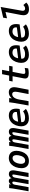

<svg xmlns="http://www.w3.org/2000/svg" viewBox="2275 -3113 842 5448"><g transform="rotate(-90 2696.0 -389.0)"><path d="M83.5 -550H191.5L186.5 -496Q227.5 -560 283 -560Q357 -560 362 -481Q382.5 -523.5 414.2 -541.2Q446 -559 482.5 -559Q531 -559 559.2 -528.8Q587.5 -498.5 587.5 -440Q587.5 -415.5 582.5 -388.5L514 0H395.5L463.5 -386.5Q469 -417 469 -432Q469 -446.5 463.8 -453.2Q458.5 -460 446.5 -460Q422 -460 404 -440.5Q386 -421 379 -382.5L311.5 0H195L263 -386.5Q267 -410.5 267 -423.5Q267 -443 260.2 -451.5Q253.5 -460 238.5 -460Q191 -460 177 -382.5L109.5 0H-7.5L70 -440.5Q81.5 -505 83.5 -550Z M648 -201.5Q648 -241.5 656 -284.5Q671.5 -369 711 -431.2Q750.5 -493.5 809 -526.8Q867.5 -560 938.5 -560Q1002 -560 1047.5 -534.2Q1093 -508.5 1117.2 -460Q1141.5 -411.5 1141.5 -344.5Q1141.5 -309 1134 -267.5Q1118.5 -180.5 1080.8 -118.2Q1043 -56 984.8 -23Q926.5 10 851.5 10Q752.5 10 700.2 -45.5Q648 -101 648 -201.5ZM1013.5 -282.5Q1019 -312 1019 -341.5Q1019 -395.5 997 -424.8Q975 -454 932.5 -454Q895.5 -454 863.5 -430.8Q831.5 -407.5 809 -365Q786.5 -322.5 776.5 -265.5Q771 -235 771 -211.5Q771 -156.5 795.2 -126.2Q819.5 -96 862.5 -96Q921 -96 959.2 -145.2Q997.5 -194.5 1013.5 -282.5Z M1283.5 -550H1391.5L1386.5 -496Q1427.5 -560 1483 -560Q1557 -560 1562 -481Q1582.5 -523.5 1614.2 -541.2Q1646 -559 1682.5 -559Q1731 -559 1759.2 -528.8Q1787.5 -498.5 1787.5 -440Q1787.5 -415.5 1782.5 -388.5L1714 0H1595.5L1663.5 -386.5Q1669 -417 1669 -432Q1669 -446.5 1663.8 -453.2Q1658.5 -460 1646.5 -460Q1622 -460 1604 -440.5Q1586 -421 1579 -382.5L1511.5 0H1395L1463 -386.5Q1467 -410.5 1467 -423.5Q1467 -443 1460.2 -451.5Q1453.5 -460 1438.5 -460Q1391 -460 1377 -382.5L1309.5 0H1192.5L1270 -440.5Q1281.5 -505 1283.5 -550Z M1836 -209Q1836 -241 1843 -280.5Q1858.5 -365.5 1900 -428.2Q1941.5 -491 2004.2 -525Q2067 -559 2144 -559Q2240.5 -559 2288.8 -506Q2337 -453 2337 -352.5Q2337 -308.5 2327 -253L1955 -207Q1954 -195 1954 -189.5Q1954 -142 1986 -120.2Q2018 -98.5 2089.5 -98.5Q2185.5 -98.5 2261 -155.5L2329.5 -74.5Q2278.5 -33.5 2205.2 -11.8Q2132 10 2058 10Q1991.5 10 1941.5 -15.2Q1891.5 -40.5 1863.8 -89.8Q1836 -139 1836 -209ZM2243 -358Q2243 -409 2212 -432.8Q2181 -456.5 2129.5 -456.5Q2062 -456.5 2022 -414.5Q1982 -372.5 1967 -295.5L2241 -331.5Q2243 -344 2243 -358Z M2515 -525.5Q2515.5 -532.5 2517.5 -550H2637L2629.5 -473.5Q2665 -518 2707.5 -539Q2750 -560 2803 -560Q2872 -560 2909 -519.2Q2946 -478.5 2946 -405.5Q2946 -374.5 2939.5 -341.5L2874.5 0H2751L2810.5 -310.5Q2817.5 -347.5 2817.5 -375Q2817.5 -464 2747.5 -464Q2705.5 -464 2674.2 -435.2Q2643 -406.5 2624 -362.5Q2605 -318.5 2596.5 -269.5L2549 0H2426.5L2501.5 -426.5Q2508 -464.5 2515 -525.5Z M3192.5 -96Q3192.5 -113 3196.5 -135.5L3258 -453H3108L3126.5 -550H3276.5L3315.5 -751H3438.5L3399.5 -550H3552.5L3534 -453H3381L3327.5 -179.5Q3323 -155.5 3323 -139.5Q3323 -112.5 3335.8 -102.5Q3348.5 -92.5 3376.5 -92.5Q3412.5 -92.5 3493.5 -108L3479.5 -10Q3407 5.5 3343.5 5.5Q3263 5.5 3227.8 -20.2Q3192.5 -46 3192.5 -96Z M3636 -209Q3636 -241 3643 -280.5Q3658.5 -365.5 3700 -428.2Q3741.5 -491 3804.2 -525Q3867 -559 3944 -559Q4040.5 -559 4088.8 -506Q4137 -453 4137 -352.5Q4137 -308.5 4127 -253L3755 -207Q3754 -195 3754 -189.5Q3754 -142 3786 -120.2Q3818 -98.5 3889.5 -98.5Q3985.5 -98.5 4061 -155.5L4129.5 -74.5Q4078.5 -33.5 4005.2 -11.8Q3932 10 3858 10Q3791.5 10 3741.5 -15.2Q3691.5 -40.5 3663.8 -89.8Q3636 -139 3636 -209ZM4043 -358Q4043 -409 4012 -432.8Q3981 -456.5 3929.5 -456.5Q3862 -456.5 3822 -414.5Q3782 -372.5 3767 -295.5L4041 -331.5Q4043 -344 4043 -358Z M4236 -209Q4236 -241 4243 -280.5Q4258.5 -365.5 4300 -428.2Q4341.5 -491 4404.2 -525Q4467 -559 4544 -559Q4640.5 -559 4688.8 -506Q4737 -453 4737 -352.5Q4737 -308.5 4727 -253L4355 -207Q4354 -195 4354 -189.5Q4354 -142 4386 -120.2Q4418 -98.5 4489.5 -98.5Q4585.5 -98.5 4661 -155.5L4729.5 -74.5Q4678.5 -33.5 4605.2 -11.8Q4532 10 4458 10Q4391.5 10 4341.5 -15.2Q4291.5 -40.5 4263.8 -89.8Q4236 -139 4236 -209ZM4643 -358Q4643 -409 4612 -432.8Q4581 -456.5 4529.5 -456.5Q4462 -456.5 4422 -414.5Q4382 -372.5 4367 -295.5L4641 -331.5Q4643 -344 4643 -358Z M4988 -146.5Q4988 -178.5 4995.5 -216.5L5080 -653L4901 -611L4918.5 -719.5L5222.5 -790L5117 -193.5Q5114 -177 5114 -164Q5114 -128.5 5131.8 -113Q5149.5 -97.5 5178.5 -97.5Q5202.5 -97.5 5229.2 -110.8Q5256 -124 5277 -148L5347.5 -64Q5323 -41 5303 -26.5Q5283 -12 5245.8 -0.2Q5208.5 11.5 5154 11.5Q5073 11.5 5030.5 -28.8Q4988 -69 4988 -146.5Z"/></g></svg>

Font: JuliaMono
Style: Bold Italic
Weight: 700
Italic angle: -9°
Monospace: yes
Designer: cormullion
Foundry: corm
Version: Version 0.057; ttfautohint (v1.8.4)